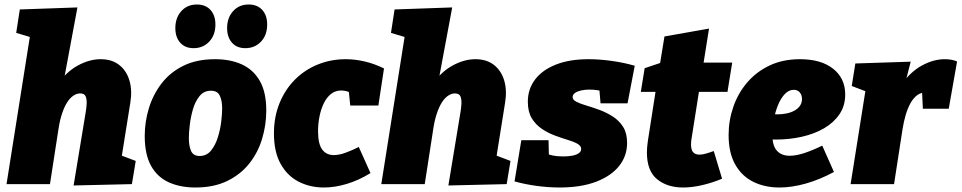

<svg xmlns="http://www.w3.org/2000/svg" viewBox="-20 -818 4272 853"><path d="M307 6 360 -315Q364 -337 365 -357Q366 -377 360.5 -390Q355 -403 336 -403Q321 -403 306 -393Q291 -383 278.5 -363.5Q266 -344 256 -314.5Q246 -285 240 -246L202 0H9L116 -676L138 -646L52 -672L68 -776L324 -785L252 -399L177 -288Q193 -380 233 -439Q273 -498 325 -526.5Q377 -555 427 -555Q477 -555 509.5 -529.5Q542 -504 555 -460.5Q568 -417 559 -362L517 -99L433 -160L583 -103L566 0Z M936 -555Q1003 -555 1054 -532Q1105 -509 1134 -459Q1163 -409 1163 -327Q1163 -263 1144.5 -201.5Q1126 -140 1087.5 -91.5Q1049 -43 989.5 -14Q930 15 848 15Q781 15 730 -8Q679 -31 651 -81.5Q623 -132 623 -214Q623 -277 641.5 -337.5Q660 -398 698 -447.5Q736 -497 795 -526Q854 -555 936 -555ZM917 -415Q886 -415 866.5 -391Q847 -367 837 -332Q827 -297 823 -262Q819 -227 819 -205Q819 -169 829 -147Q839 -125 867 -125Q898 -125 917.5 -149Q937 -173 948 -208.5Q959 -244 963 -279Q967 -314 967 -336Q967 -371 956.5 -393Q946 -415 917 -415ZM840 -604Q802 -604 780.5 -628.5Q759 -653 759 -693Q759 -739 785.5 -768.5Q812 -798 855 -798Q893 -798 915 -774Q937 -750 937 -709Q937 -662 909.5 -633Q882 -604 840 -604ZM1070 -604Q1032 -604 1010.5 -628.5Q989 -653 989 -693Q989 -739 1015.5 -768.5Q1042 -798 1085 -798Q1123 -798 1145 -774Q1167 -750 1167 -709Q1167 -662 1139.5 -633Q1112 -604 1070 -604Z M1419 15Q1357 15 1306.5 -11Q1256 -37 1226.5 -90.5Q1197 -144 1197 -225Q1197 -299 1222 -360Q1247 -421 1290.5 -464.5Q1334 -508 1392 -531.5Q1450 -555 1516 -555Q1557 -555 1600 -545Q1643 -535 1686 -514L1661 -349H1536L1529 -419L1547 -402Q1520 -416 1496 -416Q1470 -416 1450.5 -400.5Q1431 -385 1418.5 -359Q1406 -333 1399.5 -301Q1393 -269 1393 -236Q1393 -178 1411.5 -153.5Q1430 -129 1463 -129Q1486 -129 1514 -139Q1542 -149 1574 -165L1626 -49Q1574 -17 1521 -1Q1468 15 1419 15Z M1972 6 2025 -315Q2029 -337 2030 -357Q2031 -377 2025.5 -390Q2020 -403 2001 -403Q1986 -403 1971 -393Q1956 -383 1943.5 -363.5Q1931 -344 1921 -314.5Q1911 -285 1905 -246L1867 0H1674L1781 -676L1803 -646L1717 -672L1733 -776L1989 -785L1917 -399L1842 -288Q1858 -380 1898 -439Q1938 -498 1990 -526.5Q2042 -555 2092 -555Q2142 -555 2174.5 -529.5Q2207 -504 2220 -460.5Q2233 -417 2224 -362L2182 -99L2098 -160L2248 -103L2231 0Z M2466 15Q2417 15 2365 8Q2313 1 2266 -12L2296 -195H2417L2419 -106L2394 -142Q2410 -133 2432 -128Q2454 -123 2482 -123Q2505 -123 2523 -126.5Q2541 -130 2551.5 -137.5Q2562 -145 2562 -156Q2562 -170 2545 -179.5Q2528 -189 2501 -197Q2474 -205 2443.5 -216.5Q2413 -228 2386 -246.5Q2359 -265 2342 -293.5Q2325 -322 2325 -366Q2325 -422 2357 -464.5Q2389 -507 2449.5 -531Q2510 -555 2595 -555Q2643 -555 2697 -547.5Q2751 -540 2800 -526L2768 -359H2648L2642 -430L2671 -406Q2659 -413 2639 -416.5Q2619 -420 2599 -420Q2578 -420 2561 -416Q2544 -412 2534.5 -405Q2525 -398 2524 -388Q2523 -375 2540.5 -366Q2558 -357 2585.5 -349Q2613 -341 2644 -329.5Q2675 -318 2703 -300Q2731 -282 2748.5 -254Q2766 -226 2766 -183Q2766 -125 2730.5 -80.5Q2695 -36 2628 -10.5Q2561 15 2466 15Z M3188 -24Q3142 -5 3097.5 5Q3053 15 3015 15Q2944 15 2899 -22Q2854 -59 2854 -141Q2854 -152 2855 -163.5Q2856 -175 2858 -190L2896 -434L2914 -410H2827L2844 -515L2942 -548L2909 -515L2932 -656L3130 -691L3102 -515L3090 -540H3233L3212 -410H3066L3089 -434L3052 -200Q3051 -196 3050.5 -189.5Q3050 -183 3050 -176Q3050 -152 3059.5 -141.5Q3069 -131 3088 -131Q3100 -131 3116 -135.5Q3132 -140 3151 -147Z M3443 15Q3378 15 3327 -10Q3276 -35 3246.5 -87Q3217 -139 3217 -218Q3217 -283 3238 -343.5Q3259 -404 3299.5 -451.5Q3340 -499 3399 -527Q3458 -555 3534 -555Q3628 -555 3681.5 -512.5Q3735 -470 3735 -398Q3735 -348 3709.5 -310.5Q3684 -273 3641 -248Q3598 -223 3542.5 -210.5Q3487 -198 3427 -198Q3413 -198 3404.5 -198.5Q3396 -199 3392 -199L3402 -312Q3410 -311 3418 -310.5Q3426 -310 3434 -310Q3455 -310 3474.5 -314Q3494 -318 3509.5 -326.5Q3525 -335 3534 -348Q3543 -361 3543 -378Q3543 -395 3533.5 -407Q3524 -419 3507 -419Q3484 -419 3466 -399.5Q3448 -380 3436 -350Q3424 -320 3417.5 -286Q3411 -252 3411 -223Q3411 -171 3431.5 -148.5Q3452 -126 3488 -126Q3517 -126 3553.5 -138Q3590 -150 3633 -171L3685 -54Q3622 -20 3560 -2.5Q3498 15 3443 15Z M3759 0 3839 -504 3908 -381 3764 -436 3780 -536 4026 -544 3989 -399 3927 -288Q3943 -380 3983 -439Q4023 -498 4075 -526.5Q4127 -555 4177 -555Q4209 -555 4232 -545L4195 -335H4080L4076 -420L4097 -406Q4074 -409 4056 -396Q4038 -383 4025 -359.5Q4012 -336 4003.5 -306.5Q3995 -277 3990 -246L3952 0Z"/></svg>

Font: Bitter Thin Black
Style: Italic
Weight: 900
Italic angle: -9°
Version: Version 3.020